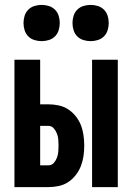

<svg xmlns="http://www.w3.org/2000/svg" viewBox="-20 -764 540 784"><path d="M356 0V-520H461V0ZM39 0V-520H144V-338H178Q199 -338 220 -333.5Q241 -329 258.5 -317.5Q276 -306 289.5 -289Q303 -272 310.5 -252.5Q318 -233 321 -211.5Q324 -190 324 -169Q324 -148 321 -127Q318 -106 310.5 -86.5Q303 -67 289.5 -49.5Q276 -32 258.5 -20.5Q241 -9 220 -4.5Q199 0 178 0ZM178 -89Q191 -89 199.5 -98.5Q208 -108 212.5 -120Q217 -132 218 -144.5Q219 -157 219 -169Q219 -182 218 -194.5Q217 -207 212.5 -218.5Q208 -230 199.5 -240Q191 -250 178 -250H144V-89ZM350 -596Q335 -596 320.5 -600.5Q306 -605 295.5 -615.5Q285 -626 280.5 -640.5Q276 -655 276 -670Q276 -685 280.5 -699.5Q285 -714 295.5 -724.5Q306 -735 320.5 -739.5Q335 -744 350 -744Q365 -744 379.5 -739.5Q394 -735 404.5 -724.5Q415 -714 419.5 -699.5Q424 -685 424 -670Q424 -655 419.5 -640.5Q415 -626 404.5 -615.5Q394 -605 379.5 -600.5Q365 -596 350 -596ZM150 -596Q135 -596 120.5 -600.5Q106 -605 95.5 -615.5Q85 -626 80.5 -640.5Q76 -655 76 -670Q76 -685 80.5 -699.5Q85 -714 95.5 -724.5Q106 -735 120.5 -739.5Q135 -744 150 -744Q165 -744 179.5 -739.5Q194 -735 204.5 -724.5Q215 -714 219.5 -699.5Q224 -685 224 -670Q224 -655 219.5 -640.5Q215 -626 204.5 -615.5Q194 -605 179.5 -600.5Q165 -596 150 -596Z"/></svg>

Font: Iosevka Term Curly Extrabold
Style: Regular
Weight: 800
Designer: Belleve Invis
Foundry: Belleve Invis
Version: Version 32.3.0